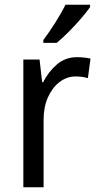

<svg xmlns="http://www.w3.org/2000/svg" viewBox="-20 -837 413 806"><path d="M303 -597Q317 -597 332 -595.5Q347 -594 360 -591L349 -509Q325 -516 297 -516Q261 -516 230.5 -493Q200 -470 181.5 -429Q163 -388 163 -335V-51H78V-587H146L157 -492H161Q184 -537 219.5 -567Q255 -597 303 -597ZM358 -807Q345 -788 320.5 -759.5Q296 -731 268 -703Q240 -675 218 -657H162V-669Q186 -701 212 -742Q238 -783 255 -817H358Z"/></svg>

Font: Noto Sans Tamil UI SemiCondensed
Style: Regular
Weight: 400
Width: 4
Designer: Jelle Bosma - Monotype Design Team
Foundry: Monotype Imaging Inc.
Version: Version 2.004; ttfautohint (v1.8.4.7-5d5b)